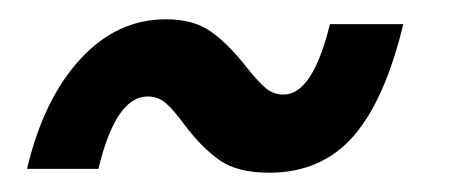

<svg xmlns="http://www.w3.org/2000/svg" viewBox="-20 -388 475 199"><path d="M171 -259Q160 -274 152 -281Q144 -288 133 -288Q100 -288 82 -213H8Q25 -285 63 -326.5Q101 -368 152 -368Q181 -368 199 -355Q217 -342 235 -319Q247 -304 255 -297Q263 -290 274 -290Q304 -290 322 -363H398Q379 -284 346 -246.5Q313 -209 259 -209Q226 -209 207.5 -222Q189 -235 171 -259Z"/></svg>

Font: Open Sauce Sans Medium Italic
Style: Regular
Weight: 500
Italic angle: -10°
Designer: Alfredo Marco Pradil
Foundry: Creative Sauce Fz LLC
Version: Version 1.477